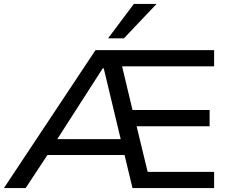

<svg xmlns="http://www.w3.org/2000/svg" viewBox="-27 -961 1198 981"><path d="M-7 0 461 -705H1067V-622H555L587 -663L657 -370L605 -399H1044V-316H621L664 -345L737 -43L687 -83H1067V0H650L601 -204L635 -169H192L237 -202L104 0ZM498 -612 252 -229 228 -250H612L595 -228L503 -612ZM525 -765 657 -941H773L606 -765Z"/></svg>

Font: Nunito Sans 7pt SemiExpanded
Style: Regular
Weight: 400
Width: 6
Designer: Vernon Adams
Foundry: Vernon Adams
Version: Version 3.101;gftools[0.9.27]